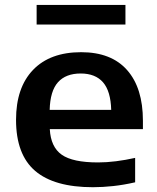

<svg xmlns="http://www.w3.org/2000/svg" viewBox="-20 -772 656 802"><path d="M368 10Q206.5 10 126.8 -58.2Q47 -126.5 47 -271.5Q47 -406 118 -480Q189 -554 319 -554Q445 -554 511 -479.2Q577 -404.5 577 -267.5V-232.5H188Q192 -158 237.8 -125.8Q283.5 -93.5 389.5 -93.5Q425 -93.5 464.8 -98.5Q504.5 -103.5 544.5 -112.5V-10.5Q496.5 0.5 452.8 5.2Q409 10 368 10ZM317 -465Q255 -465 222.2 -428.5Q189.5 -392 187.5 -313H444.5Q442.5 -391 410.5 -428Q378.5 -465 317 -465ZM133 -669.5V-751.5H504V-669.5Z"/></svg>

Font: Encode Sans Exp SmBold
Style: Regular
Weight: 600
Width: 7
Designer: Multiple Designers
Foundry: Impallari Type
Version: Version 3.002; ttfautohint (v1.8.3) -l 8 -r 50 -G 200 -x 14 